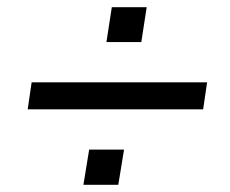

<svg xmlns="http://www.w3.org/2000/svg" viewBox="-20 -553 640 534"><path d="M57 -249 68 -324H556L545 -249ZM212 -39 228 -137H325L309 -39ZM276 -436 291 -533H388L373 -436Z"/></svg>

Font: Nunito Sans 10pt SemiBold
Style: Italic
Weight: 600
Italic angle: -9°
Designer: Vernon Adams
Foundry: Vernon Adams
Version: Version 3.101;gftools[0.9.27]